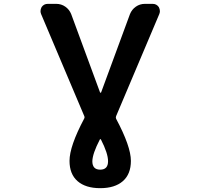

<svg xmlns="http://www.w3.org/2000/svg" viewBox="-20 -775 1040 1002"><path d="M342.8 64.5Q342.8 -11.7 418.9 -155.3Q422.9 -162.1 419.9 -168.9L194.3 -702.1Q191.4 -710 191.4 -716.8Q191.4 -727.5 197.3 -738.3Q209 -754.9 229.5 -754.9H273.4Q299.8 -754.9 320.8 -740.2Q341.8 -725.6 351.6 -701.2L502 -293Q502.9 -291 504.9 -291Q506.8 -291 507.8 -293L658.2 -701.2Q668 -725.6 689 -740.2Q710 -754.9 736.3 -754.9H776.4Q796.9 -754.9 808.6 -738.3Q814.5 -727.5 814.5 -716.8Q814.5 -710 811.5 -702.1L585.9 -168.9Q583 -162.1 585.9 -155.3Q663.1 -10.7 663.1 64.5Q663.1 133.8 621.1 170.4Q579.1 207 502.9 207Q426.8 207 384.8 170.4Q342.8 133.8 342.8 64.5ZM506.8 -46.9Q505.9 -48.8 503.9 -48.8Q502 -48.8 501 -46.9Q462.9 26.4 461.9 66.4Q461.9 110.4 502.9 110.4Q543.9 110.4 543.9 66.4Q543.9 25.4 506.8 -46.9Z"/></svg>

Font: Gen Jyuu Gothic Monospace Bold
Style: Bold
Weight: 700
Designer: [Source Han Sans]
Ryoko NISHIZUKA  (kana & ideographs); Paul D. Hunt (Latin, Greek & Cyrillic); Wenlong ZHANG  (bopomofo
Version: Version 1.002.20150607